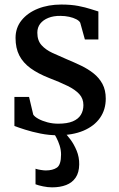

<svg xmlns="http://www.w3.org/2000/svg" viewBox="-20 -585 526 846"><path d="M233 11Q196 11 158.5 3.5Q121 -4 90.5 -13.8Q60 -23.5 43.5 -30V-158H108L126.5 -80Q132.5 -70.5 149.5 -61.2Q166.5 -52 189.2 -46Q212 -40 236.5 -40Q276 -40 300.5 -50.2Q325 -60.5 336.2 -79Q347.5 -97.5 347.5 -122Q347.5 -150.5 329.5 -170.2Q311.5 -190 277.8 -206.5Q244 -223 196 -241.5Q147.5 -260.5 114.5 -284.5Q81.5 -308.5 65 -340.8Q48.5 -373 48.5 -418Q48.5 -462.5 75 -495.5Q101.5 -528.5 147.2 -546.8Q193 -565 250 -565Q293 -565 325 -558.8Q357 -552.5 379.2 -545.2Q401.5 -538 413.5 -534.5V-411H354L333.5 -485Q329 -493.5 316 -500.2Q303 -507 284.8 -511Q266.5 -515 246.5 -515Q216 -515.5 193 -506.2Q170 -497 157.2 -480.5Q144.5 -464 144.5 -441Q144.5 -406.5 163 -386Q181.5 -365.5 211.2 -351.8Q241 -338 274 -324Q306.5 -310.5 337.2 -295.8Q368 -281 392.5 -261.5Q417 -242 431.5 -215Q446 -188 446 -150.5Q446 -102 420.8 -65.8Q395.5 -29.5 347.8 -9.2Q300 11 233 11ZM209.5 240.5Q190.5 240.5 170 236.2Q149.5 232 136.5 227V158.5Q147 162 160.8 164Q174.5 166 181.5 166Q212.5 166 230.8 153.5Q249 141 249 96Q249 76 242.8 56.2Q236.5 36.5 228.2 21.2Q220 6 215 -1L245.5 -6L264 -1Q274.5 8.5 290.2 29.5Q306 50.5 317.8 79Q329.5 107.5 329 139.5Q328.5 175.5 313.2 197.8Q298 220 271.5 230.2Q245 240.5 209.5 240.5Z"/></svg>

Font: Merriweather 24pt
Style: Regular
Weight: 400
Designer: Eben Sorkin
Foundry: Eben Sorkin
Version: Version 2.100